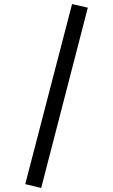

<svg xmlns="http://www.w3.org/2000/svg" viewBox="-20 -827 560 951"><path d="M337 -807 105 85 184 104 415 -789Z"/></svg>

Font: FSans
Style: Regular
Weight: 400
Designer: Carrois Corporate & Edenspiekermann AG
Foundry: Carrois Corporate GbR & Edenspiekermann AG
Version: Version 4.106;PS 004.106;hotconv 1.0.70;makeotf.lib2.5.58329